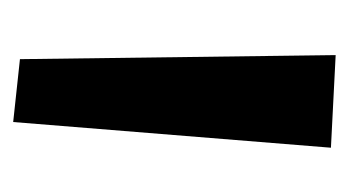

<svg xmlns="http://www.w3.org/2000/svg" viewBox="-136 -352 517 284"><g transform="rotate(90 122.0 -209.5)"><path d="M61 -448 67 19 160 29 198 -441Z"/></g></svg>

Font: Original Surfer
Style: Regular
Weight: 400
Designer: Astigmatic (AOETI)
Foundry: Astigmatic (AOETI)
Version: Version 1.001